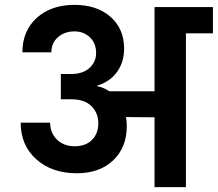

<svg xmlns="http://www.w3.org/2000/svg" viewBox="-20 -769 895 789"><path d="M273 -465Q321 -465 348 -490Q375 -515 375 -551Q375 -591 349.5 -615.5Q324 -640 286 -640Q245 -640 218 -616Q191 -592 191 -554H72Q72 -642 131 -695.5Q190 -749 286 -749Q378 -749 434 -700Q490 -651 490 -569Q490 -514 461 -473.5Q432 -433 379 -417V-415Q405 -410 429 -394H615V-740H855V-632H744V0H615V-287L498 -288Q501 -268 501 -251Q501 -163 445 -110Q389 -57 296 -57Q193 -57 129 -114.5Q65 -172 65 -265H186Q186 -223 214 -195.5Q242 -168 287 -168Q332 -168 358 -194Q384 -220 384 -263Q384 -304 356 -332.5Q328 -361 273 -361H230V-465Z"/></svg>

Font: SVN-Poppins SemiBold
Style: Regular
Weight: 600
Designer: Ninad Kale (Devanagari), Jonny Pinhorn (Latin)
Foundry: Indian Type Foundry
Version: Version 3.002 2017